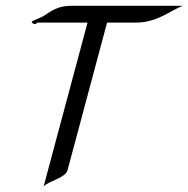

<svg xmlns="http://www.w3.org/2000/svg" viewBox="-20 -644 663 676"><path d="M146.1 -595.7C120.1 -577.6 91.5 -571.8 91.5 -566.3C91.5 -562.6 100.8 -559.1 104.1 -559.1C108 -559.1 110.4 -564.5 110.4 -564.5H288.2L133.5 12.7C149.4 -6.3 210.3 -17.1 217.7 -44.4L357 -564.5H460C534.3 -564.5 581.7 -608.4 623.3 -623.5H230.3C195.1 -623.5 170.9 -613.3 146.1 -595.7Z"/></svg>

Font: Pierce
Style: Oblique
Weight: 400
Italic angle: -15°
Version: Version 0.2.0